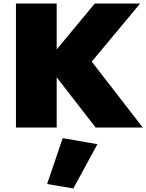

<svg xmlns="http://www.w3.org/2000/svg" viewBox="-20 -720 826 1084"><path d="M70 -700V0H300V-700ZM515 -700 237 -365 520 0H786L498 -372L771 -700ZM334 60 246 319 394 344 530 94Z"/></svg>

Font: Jost Black
Style: Regular
Weight: 900
Version: Version 3.710